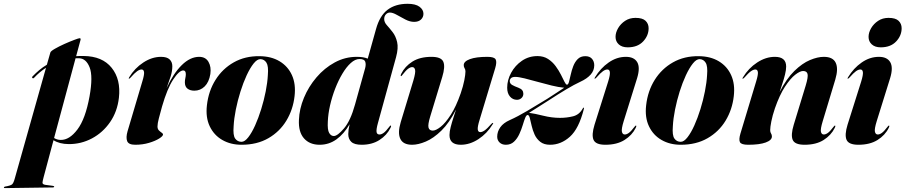

<svg xmlns="http://www.w3.org/2000/svg" viewBox="-128 -752 4762 1010"><path d="M51 -342.5Q46.5 -338 42.5 -341.5Q38.5 -345.5 44 -351Q61 -368.5 79.2 -383.8Q97.5 -399 118.5 -411.5L137 -476Q139 -483 160.8 -495.5Q182.5 -508 211 -520.8Q239.5 -533.5 262.8 -542.2Q286 -551 291 -551Q298 -551 295.5 -541.5L272.5 -456.5Q291.5 -458 311.5 -457.5Q410.5 -456.5 459.5 -395.2Q508.5 -334 497.5 -237.5Q489 -164.5 451 -109.5Q413 -54.5 355.8 -24Q298.5 6.5 233 6Q184.5 5.5 153.5 -14.5L102 178Q96.5 198 95.5 208Q94.5 218 111.5 220.5L149 225.5Q157 226.5 157 230Q157 234 150 234L-102 237.5Q-107.5 237.5 -107.5 234Q-107.5 231 -101.5 229.5Q-72 224.5 -64.5 217.8Q-57 211 -51 189.5L114 -395.5Q80.5 -374 51 -342.5ZM191.5 -16Q237 -15 279.2 -70.8Q321.5 -126.5 343 -245Q362 -350.5 343.5 -397.5Q325 -444.5 288 -445.5Q278.5 -446 269.5 -445.5L156.5 -26Q172.5 -16 191.5 -16Z M550.5 -338Q547.5 -338.5 551.5 -345.5Q580.5 -393.5 626 -423.2Q671.5 -453 719 -453Q750 -453 764.2 -439.5Q778.5 -426 778.5 -403.5Q778.5 -377.5 769.5 -349.5Q760.5 -321.5 748.5 -288.5Q784 -366 828.2 -409.5Q872.5 -453 919.5 -453Q953.5 -453 968.8 -426.5Q984 -400 978.5 -362.5Q971.5 -320 948.8 -297.5Q926 -275 894.5 -275Q872 -275 858.2 -285.8Q844.5 -296.5 844.5 -319Q844.5 -330.5 847 -341.2Q849.5 -352 849.5 -361.5Q849.5 -381.5 836 -381.5Q814.5 -381.5 783 -333.5Q751.5 -285.5 724.5 -192Q714.5 -155.5 707.5 -129Q700.5 -102.5 700.5 -87Q700.5 -73.5 707.8 -66.2Q715 -59 722.2 -54.2Q729.5 -49.5 729.5 -44.5Q729.5 -36 709.2 -23.2Q689 -10.5 655.8 -0.5Q622.5 9.5 583.5 9.5Q548.5 9.5 541 -9.5Q533.5 -28.5 543 -61.5L620.5 -323Q631.5 -358.5 629.8 -372.5Q628 -386.5 616.5 -386.5Q606.5 -386.5 593.5 -377.5Q580.5 -368.5 558.5 -343.5Q553.5 -338 550.5 -338Z M1237.5 -456.5Q1298.5 -456 1342.5 -429.8Q1386.5 -403.5 1407.8 -356.5Q1429 -309.5 1421.5 -246Q1413.5 -175.5 1378.5 -117.5Q1343.5 -59.5 1283.8 -25Q1224 9.5 1142.5 9.5Q1085 9.5 1041.2 -15.8Q997.5 -41 975.2 -87.8Q953 -134.5 960.5 -198.5Q969 -273.5 1005.8 -332Q1042.5 -390.5 1101.8 -424Q1161 -457.5 1237.5 -456.5ZM1142.5 -6Q1159.5 -6 1178 -29.8Q1196.5 -53.5 1214 -92.2Q1231.5 -131 1246 -177.8Q1260.5 -224.5 1269.8 -271.5Q1279 -318.5 1281 -357Q1285 -404 1273.8 -422Q1262.5 -440 1242.5 -441Q1225 -441.5 1206.2 -418Q1187.5 -394.5 1169.5 -355.8Q1151.5 -317 1136.8 -270Q1122 -223 1112.5 -175.5Q1103 -128 1101 -88Q1097 -40 1109.2 -23Q1121.5 -6 1142.5 -6Z M1926 -79Q1907 -40.5 1868 -15.5Q1829 9.5 1774.5 9.5Q1736 9.5 1720 -5.8Q1704 -21 1704 -46.5Q1704 -67.5 1711 -98.5Q1681.5 -47.5 1642 -19Q1602.5 9.5 1553.5 9.5Q1501 9.5 1471.2 -24Q1441.5 -57.5 1444.5 -121Q1446.5 -179 1470.8 -237.5Q1495 -296 1536.8 -345Q1578.5 -394 1632.8 -423.5Q1687 -453 1748.5 -453Q1785.5 -453 1806.5 -443.5L1850 -599Q1869.5 -669.5 1911 -700.8Q1952.5 -732 2016.5 -732Q2058 -732 2078.8 -716.5Q2099.5 -701 2099.5 -679.5Q2099.5 -661.5 2086.5 -649.2Q2073.5 -637 2050.5 -637Q2028.5 -637 2004.8 -649.2Q1981 -661.5 1959.5 -673.8Q1938 -686 1923 -686Q1911 -686 1902 -676.5Q1893 -667 1893 -651.5Q1893 -635 1907 -619.5Q1921 -604 1937.2 -583.2Q1953.5 -562.5 1961 -531Q1968.5 -499.5 1955.5 -451.5L1860 -104.5Q1851 -72 1852.8 -58.2Q1854.5 -44.5 1868.5 -44.5Q1878.5 -44.5 1890.2 -53Q1902 -61.5 1919 -84Q1924.5 -92 1927 -91.5Q1932 -91.5 1926 -79ZM1596.5 -112.5Q1594 -69 1603.5 -52.8Q1613 -36.5 1628 -36.5Q1647.5 -36.5 1681.8 -76.8Q1716 -117 1739.5 -202L1793 -394Q1798 -414 1793.2 -427.8Q1788.5 -441.5 1763 -441.5Q1740.5 -441.5 1717.2 -420.5Q1694 -399.5 1673 -364.2Q1652 -329 1635.2 -285.8Q1618.5 -242.5 1608.2 -197.5Q1598 -152.5 1596.5 -112.5Z M2464.5 -105.5Q2469 -105 2463.5 -98Q2434.5 -50 2389 -20.2Q2343.5 9.5 2296 9.5Q2236.5 9.5 2236.5 -41.5Q2236.5 -59.5 2242.8 -83.8Q2249 -108 2257 -132.5Q2265 -157 2271 -176Q2235.5 -105.5 2194 -65Q2152.5 -24.5 2112.2 -7.5Q2072 9.5 2040 9.5Q1992.5 9.5 1977.8 -21.8Q1963 -53 1980 -109.5L2046.5 -328.5Q2059 -371 2055.5 -385Q2052 -399 2040.5 -399Q2030.5 -399 2018.8 -390.2Q2007 -381.5 1990 -359.5Q1984.5 -351.5 1982 -351.5Q1977 -352 1983 -364.5Q2002 -403 2041.5 -428Q2081 -453 2142 -453Q2193 -453 2204 -427.2Q2215 -401.5 2198.5 -347.5L2135.5 -140.5Q2122 -96.5 2126.2 -80.8Q2130.5 -65 2148.5 -65Q2165 -65 2190 -84.8Q2215 -104.5 2243 -147.8Q2271 -191 2295.5 -261Q2308.5 -299 2314.5 -329.8Q2320.5 -360.5 2320.5 -376Q2320.5 -386.5 2316 -393Q2311.5 -399.5 2311.5 -409.5Q2311.5 -429 2344 -441Q2376.5 -453 2436 -453Q2472.5 -453 2479.5 -439.2Q2486.5 -425.5 2477 -393.5L2394.5 -120.5Q2383.5 -85 2385.2 -71Q2387 -57 2398.5 -57Q2408.5 -57 2421.5 -66Q2434.5 -75 2456.5 -100Q2462 -105.5 2464.5 -105.5Z M2649 -147Q2641.5 -148.5 2635.2 -133.2Q2629 -118 2622 -94.5Q2615 -71 2604 -47Q2593 -23 2576 -6.8Q2559 9.5 2533 9.5Q2512.5 9.5 2500 -2.5Q2487.5 -14.5 2487.5 -33Q2487.5 -59.5 2503.8 -82.5Q2520 -105.5 2554 -120.5Q2594.5 -138.5 2646 -169Q2697.5 -199.5 2750.5 -232Q2776 -248.5 2799.8 -264Q2823.5 -279.5 2840 -290.5Q2811 -293 2774.2 -302Q2737.5 -311 2700 -321.5Q2662.5 -332 2631.2 -339.8Q2600 -347.5 2582.5 -347.5Q2567 -347.5 2560.2 -341Q2553.5 -334.5 2553.5 -325.5Q2553.5 -312.5 2566 -305.2Q2578.5 -298 2599 -290.5Q2613.5 -285 2619.2 -277.2Q2625 -269.5 2625 -258.5Q2625 -245 2615 -236Q2605 -227 2591.5 -227Q2569.5 -227 2554.8 -244Q2540 -261 2540 -290.5Q2540 -331 2560.8 -369.2Q2581.5 -407.5 2617.5 -432.2Q2653.5 -457 2699.5 -457Q2731.5 -457 2755 -441.8Q2778.5 -426.5 2795 -404Q2811.5 -381.5 2822.8 -359Q2834 -336.5 2841.5 -321.5Q2849 -306.5 2854.5 -306.5Q2861 -306.5 2865.2 -321.5Q2869.5 -336.5 2874.2 -359Q2879 -381.5 2887.5 -403.8Q2896 -426 2911 -441.2Q2926 -456.5 2951 -456.5Q2974 -456.5 2986 -442.8Q2998 -429 2998 -408.5Q2998 -381 2979 -359.5Q2960 -338 2924 -321.5Q2893.5 -307.5 2850.8 -282Q2808 -256.5 2756 -222.5Q2727 -204 2699.8 -186.8Q2672.5 -169.5 2655 -158.5Q2685 -154.5 2730 -143.2Q2775 -132 2818 -132Q2853.5 -132 2886.5 -140.2Q2919.5 -148.5 2937 -180.5Q2940.5 -186.5 2943 -186Q2945 -185.5 2943 -177.5Q2917 -75 2870 -32.8Q2823 9.5 2765.5 9.5Q2733.5 9.5 2714 -6Q2694.5 -21.5 2684.2 -44.2Q2674 -67 2668.8 -90Q2663.5 -113 2659.5 -129.2Q2655.5 -145.5 2649 -147Z M3174 -503Q3144 -503 3127 -518.5Q3110 -534 3110 -558Q3110 -580.5 3123.5 -603.8Q3137 -627 3160.5 -642.5Q3184 -658 3215 -658Q3252 -658 3268 -642.5Q3284 -627 3284 -603.5Q3284 -564.5 3255 -533.8Q3226 -503 3174 -503ZM3153 -115Q3140 -73 3143.5 -58.8Q3147 -44.5 3158.5 -44.5Q3168.5 -44.5 3180.2 -53Q3192 -61.5 3209 -84Q3215 -92 3217 -91.5Q3222 -91.5 3216 -79Q3197 -40.5 3157 -15.5Q3117 9.5 3056.5 9.5Q3005.5 9.5 2994.2 -16.5Q2983 -42.5 2999.5 -96L3071 -322.5Q3082 -358 3080.2 -372.2Q3078.5 -386.5 3067 -386.5Q3056.5 -386.5 3043.8 -377.5Q3031 -368.5 3009 -343.5Q3003.5 -338 3001 -338Q2997.5 -338.5 3002 -345.5Q3031 -393.5 3073.8 -423.2Q3116.5 -453 3164.5 -453Q3207.5 -453 3224 -425Q3240.5 -397 3223.5 -341Z M3548 -456.5Q3609 -456 3653 -429.8Q3697 -403.5 3718.2 -356.5Q3739.5 -309.5 3732 -246Q3724 -175.5 3689 -117.5Q3654 -59.5 3594.2 -25Q3534.5 9.5 3453 9.5Q3395.5 9.5 3351.8 -15.8Q3308 -41 3285.8 -87.8Q3263.5 -134.5 3271 -198.5Q3279.5 -273.5 3316.2 -332Q3353 -390.5 3412.2 -424Q3471.5 -457.5 3548 -456.5ZM3453 -6Q3470 -6 3488.5 -29.8Q3507 -53.5 3524.5 -92.2Q3542 -131 3556.5 -177.8Q3571 -224.5 3580.2 -271.5Q3589.5 -318.5 3591.5 -357Q3595.5 -404 3584.2 -422Q3573 -440 3553 -441Q3535.5 -441.5 3516.8 -418Q3498 -394.5 3480 -355.8Q3462 -317 3447.2 -270Q3432.5 -223 3423 -175.5Q3413.5 -128 3411.5 -88Q3407.5 -40 3419.8 -23Q3432 -6 3453 -6Z M3779.5 -338Q3775 -338.5 3780.5 -345.5Q3809.5 -393.5 3855 -423.2Q3900.5 -453 3948 -453Q4007.5 -453 4007.5 -402Q4007.5 -384 4001.5 -359.8Q3995.5 -335.5 3987.2 -310.8Q3979 -286 3973 -267.5Q4009 -338 4050.5 -378.5Q4092 -419 4132.5 -436Q4173 -453 4205.5 -453Q4253.5 -453 4268.2 -421.8Q4283 -390.5 4266 -333.5L4200 -115Q4187 -72.5 4190.5 -58.5Q4194 -44.5 4205.5 -44.5Q4215.5 -44.5 4227.2 -53Q4239 -61.5 4256 -84Q4262 -92 4264 -91.5Q4269 -91.5 4263 -79Q4244 -40.5 4204.5 -15.5Q4165 9.5 4104.5 9.5Q4053 9.5 4042 -16.2Q4031 -42 4047.5 -96L4110.5 -302.5Q4124 -347.5 4120 -363Q4116 -378.5 4096.5 -378.5Q4080.5 -378.5 4055 -358.8Q4029.5 -339 4001.2 -295.8Q3973 -252.5 3948.5 -182.5Q3935.5 -144 3929.5 -113.5Q3923.5 -83 3923.5 -67.5Q3923.5 -56.5 3928 -50Q3932.5 -43.5 3932.5 -34Q3932.5 -14.5 3900 -2.5Q3867.5 9.5 3808 9.5Q3771.5 9.5 3764.5 -4Q3757.5 -17.5 3767 -49.5L3849.5 -323Q3860.5 -358.5 3858.8 -372.5Q3857 -386.5 3845.5 -386.5Q3835.5 -386.5 3822.5 -377.5Q3809.5 -368.5 3787.5 -343.5Q3782 -338 3779.5 -338Z M4505 -503Q4475 -503 4458 -518.5Q4441 -534 4441 -558Q4441 -580.5 4454.5 -603.8Q4468 -627 4491.5 -642.5Q4515 -658 4546 -658Q4583 -658 4599 -642.5Q4615 -627 4615 -603.5Q4615 -564.5 4586 -533.8Q4557 -503 4505 -503ZM4484 -115Q4471 -73 4474.5 -58.8Q4478 -44.5 4489.5 -44.5Q4499.5 -44.5 4511.2 -53Q4523 -61.5 4540 -84Q4546 -92 4548 -91.5Q4553 -91.5 4547 -79Q4528 -40.5 4488 -15.5Q4448 9.5 4387.5 9.5Q4336.5 9.5 4325.2 -16.5Q4314 -42.5 4330.5 -96L4402 -322.5Q4413 -358 4411.2 -372.2Q4409.5 -386.5 4398 -386.5Q4387.5 -386.5 4374.8 -377.5Q4362 -368.5 4340 -343.5Q4334.5 -338 4332 -338Q4328.5 -338.5 4333 -345.5Q4362 -393.5 4404.8 -423.2Q4447.5 -453 4495.5 -453Q4538.5 -453 4555 -425Q4571.5 -397 4554.5 -341Z"/></svg>

Font: Fraunces 144pt
Style: Bold Italic
Weight: 700
Italic angle: -16°
Version: Version 1.000;[b76b70a41]